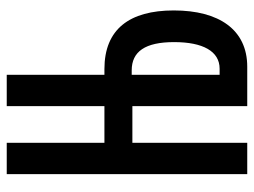

<svg xmlns="http://www.w3.org/2000/svg" viewBox="-112 -642 754 570"><g transform="rotate(-90 265.0 -357.0)"><path d="M33 0H126V-341H235V0H352C462 0 519 -84 519 -218C519 -350 463 -424 345 -424H328V-714H235V-424H126V-714H33ZM328 -82V-343H341C397 -343 425 -303 425 -217C425 -132 398 -82 346 -82Z"/></g></svg>

Font: Noto Sans Mono Condensed Medium
Style: Regular
Weight: 500
Width: 3
Designer: Monotype Design Team
Foundry: Monotype Imaging Inc.
Version: Version 2.014